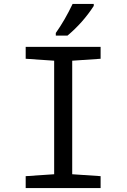

<svg xmlns="http://www.w3.org/2000/svg" viewBox="-20 -951 640 971"><path d="M488.8 0H109.9V-60.1L253.9 -69.8V-644L109.9 -653.8V-713.9H488.8V-653.8L345.2 -644V-69.8L488.8 -60.1ZM262.2 -784.2Q308.1 -849.1 347.2 -931.2H454.1V-920.9Q399.4 -836.4 321.3 -771H262.2Z"/></svg>

Font: Droid Sans Mono
Style: Regular
Weight: 400
Monospace: yes
Foundry: Ascender Corporation
Version: Version 1.00 build 112